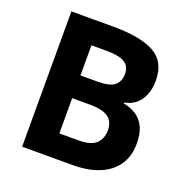

<svg xmlns="http://www.w3.org/2000/svg" viewBox="-127 -833 927 952"><g transform="rotate(20 336.0 -357.0)"><path d="M312 -714Q455 -714 528 -674Q601 -634 601 -533Q601 -493 588 -460Q575 -427 550.5 -406Q526 -385 491 -379V-374Q527 -367 556 -349Q585 -331 602 -297Q619 -263 619 -207Q619 -142 587.5 -95.5Q556 -49 497 -24.5Q438 0 357 0H90V-714ZM329 -431Q395 -431 420.5 -452Q446 -473 446 -513Q446 -554 416 -572Q386 -590 321 -590H241V-431ZM241 -311V-125H340Q408 -125 435 -151.5Q462 -178 462 -222Q462 -249 450.5 -269Q439 -289 411 -300Q383 -311 335 -311Z"/></g></svg>

Font: Noto Sans Devanagari
Style: Regular
Weight: 400
Designer: Jelle Bosma - Monotype Design Team
Foundry: Monotype Imaging Inc.
Version: Version 2.003